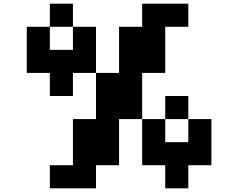

<svg xmlns="http://www.w3.org/2000/svg" viewBox="-20 -895 1290 1040"><path d="M250 -875H375V-750H250ZM375 -750H500V-500H375V-375H250V-500H125V-750H250V-625H375ZM500 -500H625V-750H750V-875H1000V-750H875V-500H750V-250H625V0H500V125H250V0H375V-250H500ZM750 -250H875V-125H1000V-250H1125V0H1000V125H875V0H750ZM875 -250V-375H1000V-250Z"/></svg>

Font: Dogica Pixel
Style: Bold
Weight: 700
Designer: Roberto Mocci
Version: Version 001.000